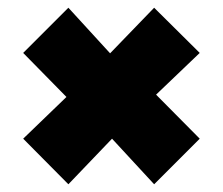

<svg xmlns="http://www.w3.org/2000/svg" viewBox="-20 -554 577 497"><path d="M379 -534 265 -416 157 -534 40 -417 152 -303 40 -195 157 -77 270 -195 379 -77 497 -195 384 -309 497 -417Z"/></svg>

Font: Fira Sans Ultra
Style: Regular
Weight: 950
Designer: Carrois Corporate & Edenspiekermann AG
Foundry: Carrois Corporate GbR & Edenspiekermann AG
Version: Version 4.203;PS 004.203;hotconv 1.0.88;makeotf.lib2.5.64775